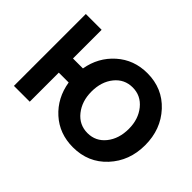

<svg xmlns="http://www.w3.org/2000/svg" viewBox="-128 -1011 1322 1322"><g transform="rotate(45 532.5 -350.0)"><path d="M670 12Q538 12 446.5 -70.5Q355 -153 334 -283H238V0H84V-700H238V-421H335Q357 -548 449.5 -630Q542 -712 672 -712Q820 -712 916 -608Q1012 -504 1012 -350Q1012 -197 915.5 -92.5Q819 12 670 12ZM672 -128Q752 -128 802.5 -191Q853 -254 853 -350Q853 -444 801.5 -507.5Q750 -571 670 -571Q590 -571 539.5 -508.5Q489 -446 489 -350Q489 -256 540 -192Q591 -128 672 -128Z"/></g></svg>

Font: Quicksand
Style: Bold
Weight: 700
Version: Version 3.000